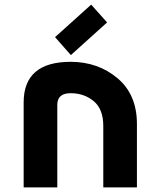

<svg xmlns="http://www.w3.org/2000/svg" viewBox="-20 -816 675 836"><path d="M377 -795.9 446.3 -718.3 288.6 -576.2 219.7 -654.3ZM83 0V-370.1Q83 -546.9 288.1 -546.9Q407.2 -546.4 491.5 -475.6Q575.7 -404.8 576.2 -277.8V0H429.7V-269.5Q429.2 -341.8 387.5 -376Q345.7 -410.2 287.6 -410.2Q229.5 -410.2 229.5 -359.4V0Z"/></svg>

Font: New Shape
Style: Bold
Weight: 700
Designer: Wojciech Kalinowski "wmk69" (wmk69@o2.pl)
Foundry: Wojciech Kalinowski "wmk69" (wmk69@o2.pl)
Version: Version 2.1.1; 2021-05-14